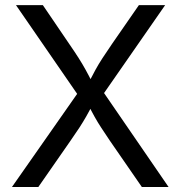

<svg xmlns="http://www.w3.org/2000/svg" viewBox="-20 -748 722 768"><path d="M27.8 0 312.5 -406.7V-337.9L43.9 -727.5H151.4L256.3 -573.2Q279.8 -539.1 294.7 -515.6Q309.6 -492.2 322 -469.7Q334.5 -447.3 350.1 -416H334Q349.6 -446.8 362.1 -469.2Q374.5 -491.7 389.9 -515.4Q405.3 -539.1 428.7 -573.2L535.6 -727.5H640.6L372.6 -341.8V-410.2L654.3 0H547.4L419.9 -184.6Q399.4 -214.8 385.3 -236.6Q371.1 -258.3 358.9 -280Q346.7 -301.8 331.5 -332H351.6Q336.9 -303.2 324.5 -281.5Q312 -259.8 297.6 -237.5Q283.2 -215.3 261.7 -184.6L133.3 0Z"/></svg>

Font: Adwaita Sans
Style: Regular
Weight: 400
Designer: Rasmus Andersson
Foundry: rsms
Version: Version 4.001;git-9221beed3